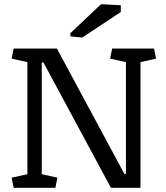

<svg xmlns="http://www.w3.org/2000/svg" viewBox="-20 -891 788 911"><path d="M109.9 -596.2 35.2 -612.8 44.9 -660.6H250L569.8 -66.4H577.6V-596.2L502.4 -612.8L512.2 -660.6H710.9L720.7 -612.8L646.5 -596.2V0H506.3L186 -594.7H178.2V-64.5L252.4 -47.9L242.7 0H44.9L35.2 -47.9L109.9 -64.5ZM314 -733.9 459.5 -871.1 553.2 -866.2V-834L370.1 -712.9L314 -718.3Z"/></svg>

Font: Noticia Text
Style: Regular
Weight: 400
Designer: JM Sole
Foundry: JM Sole
Version: Version 1.003